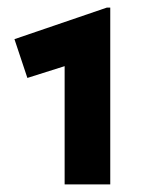

<svg xmlns="http://www.w3.org/2000/svg" viewBox="-20 -846 373 505"><path d="M150 -361V-672L52 -641L18 -743L261 -826H270V-361Z"/></svg>

Font: Geologica Cursive Black
Style: Regular
Weight: 900
Designer: Sindre Bremnes, Frode Helland
Foundry: Monokrom Skriftforlag AS
Version: Version 1.010;gftools[0.9.28]